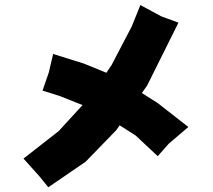

<svg xmlns="http://www.w3.org/2000/svg" viewBox="-20 -749 864 778"><path d="M220.7 -360.4 314.5 -323.2 217.8 -217.8 75.2 -106.4 136.7 -38.1 175.8 9.8 327.1 -93.8 451.2 -221.7 464.8 -241.2 529.3 -200.2 619.1 -116.2 664.1 -167 743.2 -234.4 618.2 -332 554.7 -372.1 576.2 -402.3 703.1 -657.2 633.8 -682.6 548.8 -728.5 513.7 -641.6 432.6 -486.3 411.1 -454.1 320.3 -491.2 195.3 -530.3 177.7 -455.1 152.3 -381.8Z"/></svg>

Font: MaokenAssortedSans-Lite
Style: Lite
Weight: 400
Version: Version 1.400